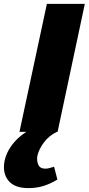

<svg xmlns="http://www.w3.org/2000/svg" viewBox="-59 -678 456 987"><path d="M41 0 182 -658H377L237 0ZM87 289Q14 289 -17 249Q-48 209 -35 147Q-23 93 21 45.5Q65 -2 152 -41L233 0Q192 20 166.5 54.5Q141 89 133 123Q129 149 138 169Q147 189 174 189Q184 189 195.5 186Q207 183 219 179L236 245Q202 266 166 277.5Q130 289 87 289Z"/></svg>

Font: Ysabeau Infant Black
Style: Italic
Weight: 900
Italic angle: -12°
Designer: Christian Thalmann (Catharsis Fonts)
Version: Version 2.001;gftools[0.9.30]; featfreeze: ss01,ss02,lnum